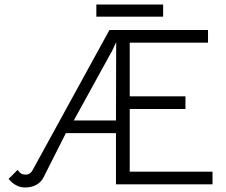

<svg xmlns="http://www.w3.org/2000/svg" viewBox="-20 -817 1003 851"><path d="M18 -24 58 -64Q67 -51 75 -47Q83 -43 95 -43Q113 -43 124 -62L465 -684H902V-628H555V-390H802V-334H555V-56H922V0H494V-227H272L173 -31Q162 -9 140.5 2.5Q119 14 91 14Q50 14 18 -24ZM494 -283 495 -630 477 -592 307 -283ZM407 -797H703V-743H407Z"/></svg>

Font: Bellota
Style: Regular
Weight: 400
Designer: Kemie Guaida
Foundry: Kemie Guaida
Version: Version 4.001